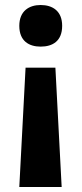

<svg xmlns="http://www.w3.org/2000/svg" viewBox="-20 -566 326 766"><path d="M228 -463C228 -522 190 -546 142 -546C96 -546 57 -522 57 -463C57 -402 96 -380 142 -380C190 -380 228 -402 228 -463ZM82 -296 57 180H226L201 -296Z"/></svg>

Font: Noto Sans Gunjala Gondi
Style: Bold
Weight: 700
Designer: Ek Type
Foundry: Ek Type
Version: Version 1.004